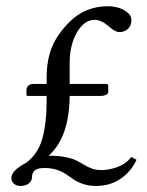

<svg xmlns="http://www.w3.org/2000/svg" viewBox="-20 -595 479 627"><path d="M71.8 -281.7Q68.4 -281.7 67.4 -283Q66.4 -284.2 66.4 -287.6V-301.3Q66.4 -308.6 72 -314.7Q77.6 -320.8 89.4 -320.8H132.3V-340.3Q132.3 -399.4 149.9 -441.7Q167.5 -483.9 207 -523.4Q258.3 -574.7 333.5 -574.7Q346.7 -574.7 363 -570.8Q379.4 -566.9 394.3 -555.9Q409.2 -544.9 409.2 -529.3Q409.2 -511.7 398.2 -501Q387.2 -490.2 369.6 -490.2Q356 -490.2 335.9 -508.3Q311 -530.3 289.1 -530.3Q255.4 -530.3 231.4 -489.5Q207.5 -448.7 207.5 -388.2V-320.8H325.7Q333.5 -320.8 333.5 -314.9V-294.4Q333.5 -288.6 326.2 -285.2Q318.8 -281.7 310.1 -281.7H207.5Q206.5 -147 138.7 -86.4H143.6Q173.8 -86.4 196.3 -81.5Q218.8 -76.7 231.7 -69.8Q244.6 -63 255.6 -56.2Q266.6 -49.3 280.3 -44.4Q293.9 -39.6 311 -39.6Q336.4 -39.6 364.3 -49.8Q392.1 -60.1 408.7 -82.5L425.8 -73.2Q408.2 -34.7 373.8 -11.2Q339.4 12.2 293.9 12.2Q270.5 12.2 252.2 6.1Q233.9 0 221.2 -8.5Q208.5 -17.1 196.3 -25.6Q184.1 -34.2 166 -40.3Q147.9 -46.4 125 -46.4Q103 -46.4 94 -38.6Q85 -30.8 85 -20.5Q85 -4.9 74.5 3.7Q64 12.2 46.9 12.2Q33.7 12.2 25.4 4.9Q17.1 -2.4 17.1 -13.7Q17.1 -38.1 64.9 -63Q104 -91.8 118.2 -142.3Q132.3 -192.9 132.3 -266.1V-281.7Z"/></svg>

Font: Libertinage
Style: l
Weight: 400
Designer: OSP
Foundry: OSP
Version: Version 1.0; 2008; OFL relea